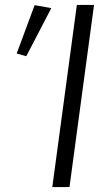

<svg xmlns="http://www.w3.org/2000/svg" viewBox="-20 -762 443 782"><path d="M193 0H263L363 -742H293ZM87 -533 189 -729 121 -741 48 -544Z"/></svg>

Font: Cheyenne Sans Light
Style: Italic
Weight: 300
Italic angle: -8.13011°
Designer: The Public Sans project authors (U.S. Web Design System), Libre Franklin designed by Pablo Impallari and Rodrigo Fuenzal
Foundry: The Cheyenne Sans Project Authors
Version: Version 2.007